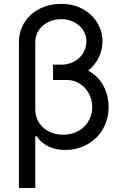

<svg xmlns="http://www.w3.org/2000/svg" viewBox="-20 -757 632 982"><path d="M292.6 -737.2Q343.4 -737.2 382.6 -720.7Q421.9 -704.2 449 -677Q476.2 -649.9 490.2 -615.6Q504.3 -581.3 504.3 -545.5Q504.3 -525.6 499.8 -505Q495.4 -484.4 486.2 -465Q476.9 -445.7 463.1 -427.9Q449.2 -410.2 430.4 -396Q457.7 -381.7 477.6 -361Q497.5 -340.2 510.3 -315.5Q523.1 -290.8 529.3 -263.5Q535.5 -236.2 535.5 -208.8Q535.5 -162.6 518.8 -122.5Q502.1 -82.4 472.5 -53.1Q442.8 -23.8 402 -6.9Q361.2 9.9 312.5 9.9Q293 9.9 273.1 6.6Q253.2 3.2 234.6 -4.8Q215.9 -12.8 198.5 -26.6Q181.1 -40.5 166.2 -61.1L160.5 -58.2V204.5H76.7V-541.2Q76.7 -583.5 92.9 -619.3Q109 -655.2 137.8 -681.3Q166.5 -707.4 206.1 -722.3Q245.7 -737.2 292.6 -737.2ZM251.4 -426.1H291.2Q322.1 -426.1 346.4 -436.3Q370.7 -446.4 387.4 -462.9Q404.1 -479.4 413 -501.1Q421.9 -522.7 421.9 -545.5Q421.9 -570 411.9 -590.7Q402 -611.5 384.4 -626.8Q366.8 -642 343.4 -650.6Q320 -659.1 292.6 -659.1Q265.6 -659.1 241.5 -650.4Q217.3 -641.7 199.4 -626.2Q181.5 -610.8 171 -589.1Q160.5 -567.5 160.5 -541.2V-197.4Q160.5 -171.5 170.3 -147.9Q180 -124.3 198.5 -106.7Q217 -89.1 243.3 -78.7Q269.5 -68.2 302.6 -68.2Q337.4 -68.2 364.9 -79.5Q392.4 -90.9 411.8 -110.3Q431.1 -129.6 441.4 -155.2Q451.7 -180.8 451.7 -208.8Q451.7 -235.4 442.5 -260.5Q433.2 -285.5 416.2 -305Q399.1 -324.6 375 -336.3Q350.9 -348 321 -348H251.4V-420.5Z"/></svg>

Font: Fast_Sans-Dotted
Style: Regular
Weight: 400
Version: Version 3.018